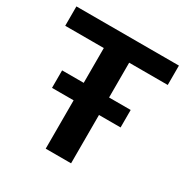

<svg xmlns="http://www.w3.org/2000/svg" viewBox="-161 -835 940 970"><g transform="rotate(30 309.0 -350.0)"><path d="M109 -384H509V-282H109ZM235 -627H383V0H235ZM10 -700H608V-587H10Z"/></g></svg>

Font: Uncut Sans VF
Style: Regular
Weight: 400
Designer: Kasper Nordkvist
Foundry: Uncut Type
Version: Version 1.100;FEAKit 1.0